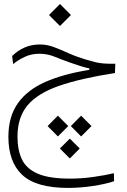

<svg xmlns="http://www.w3.org/2000/svg" viewBox="-20 -628 626 949"><path d="M316.4 300.8Q159.2 300.8 90.3 236.8Q21.5 172.9 21.5 48.3Q21.5 -51.3 67.9 -117.2Q114.3 -183.1 203.4 -222.7Q292.5 -262.2 421.4 -282.7V-290Q402.3 -293.9 385.5 -299.1Q368.7 -304.2 328.6 -317.9Q281.7 -334.5 248 -348.4Q214.4 -362.3 173.8 -362.3Q135.7 -362.3 103.3 -347.4Q70.8 -332.5 44.9 -311L40 -351.1Q67.4 -378.4 101.8 -393.3Q136.2 -408.2 177.7 -408.2Q211.4 -408.2 245.1 -395.8Q278.8 -383.3 316.2 -366.2Q353.5 -349.1 398.4 -335.4Q429.2 -326.2 450 -321Q470.7 -315.9 492.9 -314.2Q515.1 -312.5 549.8 -313L548.3 -267.1Q378.9 -240.7 272.5 -203.9Q166 -167 116.2 -107.4Q66.4 -47.9 66.4 47.4Q66.4 113.3 88.4 159.7Q110.4 206.1 166.7 230.5Q223.1 254.9 326.2 254.9Q382.3 254.9 440.2 246.8Q498 238.8 543 228L543.9 267.6Q501 282.2 437.7 291.5Q374.5 300.8 316.4 300.8ZM380.9 -56.2 432.1 -4.9 380.9 46.4 330.1 -4.9ZM266.1 -56.2 317.4 -4.9 266.1 46.4 215.3 -4.9ZM325.2 57.1 374 106 325.2 155.3 275.9 106ZM276.4 -499.5 222.2 -553.7 276.4 -608.4 330.6 -553.7Z"/></svg>

Font: Cascadia Code ExtraLight
Style: Regular
Weight: 200
Monospace: yes
Designer: Aaron Bell
Foundry: Saja Typeworks
Version: Version 2407.024; ttfautohint (v1.8.4)